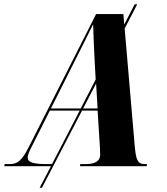

<svg xmlns="http://www.w3.org/2000/svg" viewBox="-85 -780 784 901"><path d="M-65 0H154L101 101H112L300 -261H373L384 -87C384 -76 385 -64 385 -55C385 -21 356 -10 317 -10H292L290 0H603L605 -10H595C559 -10 553 -32 547 -98L500 -646L559 -760H547L498 -665L494 -714H366L50 -90C17 -24 -5 -10 -39 -10H-63ZM255 -472C296 -555 330 -620 352 -666C353 -619 357 -537 360 -478L364 -407L294 -271H154ZM305 -271 366 -388 373 -271ZM136 -10C72 -10 45 -18 45 -40C45 -55 54 -73 69 -102L149 -261H289L159 -10Z"/></svg>

Font: Noto Serif Display Condensed ExtraBold
Style: Italic
Weight: 800
Width: 3
Italic angle: -12°
Designer: Monotype Design Team
Foundry: Monotype Imaging Inc.
Version: Version 2.009